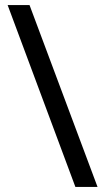

<svg xmlns="http://www.w3.org/2000/svg" viewBox="-20 -734 412 754"><path d="M96 -714 363 0H276L10 -714Z"/></svg>

Font: Noto Sans Lao Looped
Style: Regular
Weight: 400
Designer: Mark Frömberg, Ben Mitchell
Foundry: The Fontpad Ltd
Version: Version 1.001